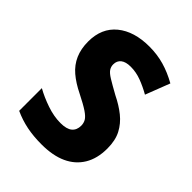

<svg xmlns="http://www.w3.org/2000/svg" viewBox="-169 -648 748 748"><g transform="rotate(45 205.5 -273.5)"><path d="M381 -160Q381 -105 358 -67Q335 -29 292.5 -9.5Q250 10 188 10Q143 10 106 2.5Q69 -5 34 -21V-146Q66 -128 105.5 -114.5Q145 -101 181 -101Q215 -101 230.5 -114Q246 -127 246 -151Q246 -165 239.5 -176.5Q233 -188 213 -201.5Q193 -215 153 -235Q114 -254 87 -277Q60 -300 46.5 -331Q33 -362 33 -402Q33 -476 82.5 -516.5Q132 -557 216 -557Q259 -557 297.5 -546Q336 -535 375 -513L336 -412Q308 -428 279 -439Q250 -450 220 -450Q193 -450 179 -439Q165 -428 165 -408Q165 -395 172 -384.5Q179 -374 198.5 -362Q218 -350 256 -329Q293 -311 321 -288.5Q349 -266 365 -235.5Q381 -205 381 -160Z"/></g></svg>

Font: Noto Sans Condensed
Style: Regular
Weight: 400
Width: 3
Version: Version 2.013